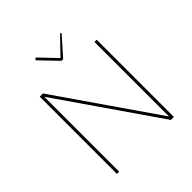

<svg xmlns="http://www.w3.org/2000/svg" viewBox="-231 -1054 1220 1220"><g transform="rotate(-45 379.0 -444.0)"><path d="M382 -757 267 -877 281 -888 390 -774 499 -887 507 -881 397 -757ZM123 0V-694H152L615 -24V-694H635V0H608L143 -673V0Z"/></g></svg>

Font: Cantarell Thin
Style: Regular
Weight: 100
Designer: Dave Crossland, Nikolaus Waxweiler, Florian Fecher, Jacques Le Bailly, Eben Sorkin, Alexei Vanyashin, Alexios Zavras, Em
Version: Version 0.303